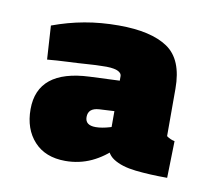

<svg xmlns="http://www.w3.org/2000/svg" viewBox="-47 -717 475 421"><g transform="rotate(10 190.0 -506.5)"><path d="M348.7 -352.3Q309.7 -352.3 278 -355.8Q246.3 -359.3 227.9 -371.3Q209.4 -383.3 209.4 -408.3V-553.9Q209.4 -561.9 198.4 -565.9Q187.4 -569.9 165.4 -568.9Q153.4 -568.9 132.9 -567.4Q112.4 -565.9 88.9 -564.9Q65.4 -563.9 44.4 -561.9L39.7 -636.9Q74.7 -649.9 110.7 -656.4Q146.7 -662.9 186.7 -662.9Q258.7 -662.9 295.7 -637.9Q332.7 -612.9 332.7 -547.9V-442.3Q336.7 -439.3 341.2 -437.3Q345.7 -435.3 350.7 -434.3ZM122.1 -350Q77.5 -350 52.6 -377.2Q27.6 -404.4 27.6 -448.6Q27.6 -536.1 142.6 -541.2L243.9 -545.5V-478.1L175.7 -474.4Q163.6 -473.6 157.5 -468.3Q151.5 -462.9 151.5 -453Q151.5 -434.6 174.8 -434.6Q188.3 -434.6 206.2 -439.9Q224.1 -445.2 239 -453L229.6 -398.4Q207 -375.1 180 -362.5Q152.9 -350 122.1 -350Z"/></g></svg>

Font: Titillium Web SemiBold
Style: Regular
Weight: 600
Designer: Mohamed Gaber, Accademia di Belle Arti di Urbino
Foundry: Kief Type Foundry, Accademia di Belle Arti di Urbino
Version: Version 3.000; ttfautohint (v1.8.4)